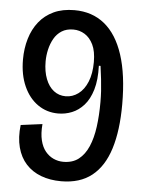

<svg xmlns="http://www.w3.org/2000/svg" viewBox="-51 -715 573 769"><g transform="rotate(5 236.0 -330.5)"><path d="M223.3 13.3Q178.7 13.3 142.5 -0.3Q106.3 -14 82 -40.7Q57.7 -67.3 47.2 -107Q36.7 -146.7 42.7 -197L129.3 -208.3Q126 -170 132.7 -143Q139.3 -116 153.3 -99Q167.3 -82 186 -73.5Q204.7 -65 225.3 -65Q262.7 -65 287 -84Q311.3 -103 326 -137Q340.7 -171 346.8 -216.5Q353 -262 353 -316Q353 -338.3 351.7 -360.5Q350.3 -382.7 347.5 -407.3Q344.7 -432 340.7 -460.7H334Q336 -403.7 324.2 -364.2Q312.3 -324.7 291 -301Q269.7 -277.3 243.2 -266.7Q216.7 -256 187.7 -256Q142 -256 106 -281.2Q70 -306.3 49.5 -352.2Q29 -398 29 -459.3Q29 -504 40.7 -543.2Q52.3 -582.3 75.7 -611.7Q99 -641 134.3 -657.5Q169.7 -674 217.7 -674Q289 -674 338.8 -633.5Q388.7 -593 414.7 -513.2Q440.7 -433.3 440.7 -315Q440.7 -209.7 417.7 -136.2Q394.7 -62.7 346.7 -24.7Q298.7 13.3 223.3 13.3ZM212 -327.3Q239.3 -327.3 262.5 -344.3Q285.7 -361.3 299.2 -394.3Q312.7 -427.3 312.7 -473.7Q312.7 -517 299.7 -543.7Q286.7 -570.3 265.7 -583.3Q244.7 -596.3 219.7 -596.3Q192.3 -596.3 173.2 -584.2Q154 -572 142.5 -551.7Q131 -531.3 125.5 -507.3Q120 -483.3 120 -459.3Q120 -419 131.7 -389.2Q143.3 -359.3 164 -343.3Q184.7 -327.3 212 -327.3Z"/></g></svg>

Font: Bricolage Grotesque 96pt ExtraBold SemiCondensed
Style: Regular
Weight: 800
Width: 4
Version: Version 1.001;gftools[0.9.33.dev8+g029e19f]